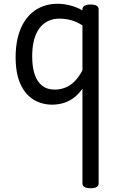

<svg xmlns="http://www.w3.org/2000/svg" viewBox="-20 -539 687 1020"><path d="M258 17Q201 17 157 -10.5Q113 -38 88 -94Q63 -150 63 -235Q63 -287 72.5 -331Q82 -375 101 -410Q120 -445 147 -469Q174 -493 209 -506Q244 -519 286 -519Q319 -519 353.5 -510Q388 -501 418 -484V-489Q418 -502 429 -508.5Q440 -515 461 -515Q483 -515 493.5 -508.5Q504 -502 504 -489V435Q504 448 493.5 454.5Q483 461 461 461Q440 461 429 454.5Q418 448 418 435V-68Q394 -34 366.5 -15.5Q339 3 311.5 10Q284 17 258 17ZM151 -239Q151 -184 164 -144.5Q177 -105 203.5 -84Q230 -63 270 -63Q299 -63 325.5 -73Q352 -83 375.5 -106Q399 -129 418 -166V-404Q387 -424 357 -432Q327 -440 295 -440Q269 -440 247 -432Q225 -424 207 -408Q189 -392 176.5 -368Q164 -344 157.5 -312Q151 -280 151 -239Z"/></svg>

Font: Playwrite HU
Style: Regular
Weight: 400
Designer: Veronika Burian, José Scaglione
Foundry: TypeTogether
Version: Version 1.002